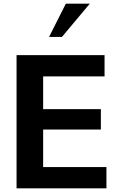

<svg xmlns="http://www.w3.org/2000/svg" viewBox="-20 -1021 666 1041"><path d="M466.8 -1001 315.9 -820.8H246.1L336.9 -1001ZM557.1 0H69.8V-722.2H546.9V-606.9H213.9V-429.2H526.9V-318.8H213.9V-115.2H557.1Z"/></svg>

Font: Perun
Style: Bold
Weight: 700
Foundry: Copyright (c) Stefan Peev, Context Ltd, 2016
Version: Version 1.0000